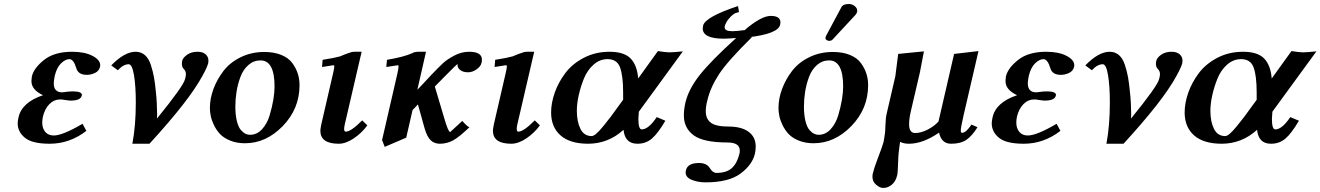

<svg xmlns="http://www.w3.org/2000/svg" viewBox="-20 -702 6561 954"><path d="M192.9 -121.1Q189.9 -106 189.9 -92.8Q189.9 -64 205.1 -46.4Q220.2 -28.8 247.1 -28.8Q291 -28.8 390.1 -86.9L409.2 -51.8Q326.2 12.2 227.1 12.2Q140.1 12.2 104 -17.3Q67.9 -46.9 67.9 -88.9Q67.9 -100.1 71.8 -118.2Q87.9 -193.4 193.8 -229Q135.7 -255.9 136.2 -299.8Q136.2 -305.7 138.2 -321.8Q147.9 -363.8 199 -404.3Q250 -444.8 338.9 -444.8Q399.9 -444.8 439 -424.8Q478 -404.8 478 -377Q478 -373 477.1 -370.1Q472.2 -349.1 452.1 -339.6Q432.1 -330.1 411.1 -330.1Q368.2 -330.1 358.9 -363.8Q345.7 -407.7 325.2 -408.2Q305.2 -408.2 283.7 -387.7Q262.2 -367.2 252 -325.2Q247.1 -300.3 247.1 -288.1Q247.1 -243.2 289.1 -243.2Q292 -244.1 296.9 -244.1Q324.7 -248 340.8 -248Q386.7 -248 387.2 -230Q387.2 -228 386.2 -227.1Q381.3 -202.1 330.1 -202.1Q327.1 -202.1 322.5 -202.6Q317.9 -203.1 312 -204.1Q306.2 -205.1 303.2 -205.1Q288.1 -208 279.8 -208Q249 -208 225.8 -185.1Q202.6 -162.1 192.9 -121.1Z M961.4 -444.8Q987.3 -444.8 1001.5 -432.4Q1015.6 -419.9 1015.6 -400.9Q1015.6 -393.1 1014.6 -388.2Q1008.8 -366.2 985.4 -324.2Q919.4 -202.1 722.7 12.2H637.7Q654.8 -77.6 654.8 -192.9Q654.8 -273.9 645.8 -328.4Q636.7 -382.8 619.6 -382.8Q592.8 -382.8 565.4 -353L532.7 -377Q598.6 -444.8 653.8 -444.8Q680.7 -444.8 699.7 -428.5Q718.8 -412.1 729.2 -380.1Q739.7 -348.1 745.1 -318.1Q750.5 -288.1 754.4 -246.1Q760.3 -194.3 760.7 -134.8Q760.7 -119.6 759.8 -112.8Q892.6 -275.9 899.4 -309.1Q903.3 -322.3 903.8 -333Q903.8 -349.1 892.6 -359.9Q883.8 -368.7 883.8 -384.8Q883.8 -396 885.7 -400.9Q889.6 -416 910.2 -430.4Q930.7 -444.8 961.4 -444.8Z M1149.4 -172.9Q1149.4 -129.9 1157.2 -99.4Q1165 -68.8 1177.5 -55.4Q1189.9 -42 1200.4 -37.1Q1210.9 -32.2 1222.2 -32.2Q1256.3 -32.2 1281.7 -59.6Q1307.1 -86.9 1319.6 -128.4Q1332 -169.9 1338.1 -206.5Q1344.2 -243.2 1344.2 -272Q1344.2 -401.9 1274.4 -401.9Q1240.2 -401.9 1214.1 -378.9Q1188 -356 1174.6 -319.6Q1161.1 -283.2 1155.3 -246.1Q1149.4 -209 1149.4 -172.9ZM1022.9 -165Q1022.9 -211.9 1040.5 -259.5Q1058.1 -307.1 1090.1 -349.1Q1122.1 -391.1 1175.5 -417.5Q1229 -443.8 1293 -443.8Q1341.8 -443.8 1377.9 -429Q1414.1 -414.1 1432.6 -388.4Q1451.2 -362.8 1459.7 -335.9Q1468.3 -309.1 1468.3 -278.8Q1468.3 -161.6 1385.3 -75.9Q1302.2 9.8 1197.3 9.8Q1156.2 9.8 1124.3 -3.2Q1092.3 -16.1 1073.7 -35.6Q1055.2 -55.2 1043.2 -80.1Q1031.2 -105 1027.1 -126Q1022.9 -147 1022.9 -165Z M1776.9 -444.8 1692.9 -83Q1689.9 -68.8 1689.9 -61Q1689.9 -47.9 1698.2 -47.9Q1724.1 -47.9 1779.8 -104L1805.2 -79.1Q1777.3 -41 1737.8 -14.4Q1698.2 12.2 1663.1 12.2Q1572.3 12.2 1571.8 -51.8Q1571.8 -60.5 1576.2 -83L1634.8 -336.9Q1640.6 -361.8 1641.1 -371.1Q1641.1 -377.9 1636.2 -377.9Q1634.3 -377.9 1580.1 -369.1L1583 -404.8Q1640.1 -413.6 1669.9 -421.9Q1674.8 -423.8 1680.9 -426.5Q1687 -429.2 1694.6 -432.1Q1702.1 -435.1 1705.1 -436Q1727.1 -444.8 1740.2 -444.8Z M2372.6 -390.1Q2369.6 -373 2348.6 -357.9Q2327.6 -342.8 2305.7 -342.8Q2281.7 -342.8 2267.6 -353.3Q2253.4 -363.8 2253.4 -378.9Q2253.4 -382.8 2254.9 -384.8Q2247.1 -380.9 2182.6 -314.9L2140.6 -272Q2156.7 -218.8 2188.5 -110.8Q2207.5 -45.9 2216.8 -45.9L2222.7 -51.3Q2228.5 -56.6 2245.1 -71.8Q2261.7 -86.9 2276.9 -101.1Q2304.7 -70.3 2312.5 -69.8Q2261.7 -21 2231.2 -4.4Q2200.7 12.2 2165.5 12.2Q2138.7 12.2 2120.6 -4.4Q2102.5 -21 2089.8 -64Q2059.1 -176.8 2056.6 -183.1L2029.8 -154.8L1998.5 -18.1L1891.6 27.8L1878.4 -5.9L1954.6 -336.9Q1960.4 -365.7 1960.4 -371.8Q1960.4 -377.9 1957.5 -377.9Q1953.6 -377.9 1899.4 -369.1L1902.8 -404.8Q1986.8 -418.9 2028.8 -438Q2040 -444.8 2059.6 -444.8H2096.7L2053.7 -255.9Q2062.5 -265.6 2084.5 -288.3Q2106.4 -311 2118.7 -325.2Q2159.7 -368.2 2180.7 -387.7Q2201.7 -407.2 2237.5 -426Q2273.4 -444.8 2310.5 -444.8Q2374.5 -444.8 2374.5 -405.8Q2374.5 -396 2372.6 -390.1Z M2634.3 -444.8 2550.3 -83Q2547.4 -68.8 2547.4 -61Q2547.4 -47.9 2555.7 -47.9Q2581.5 -47.9 2637.2 -104L2662.6 -79.1Q2634.8 -41 2595.2 -14.4Q2555.7 12.2 2520.5 12.2Q2429.7 12.2 2429.2 -51.8Q2429.2 -60.5 2433.6 -83L2492.2 -336.9Q2498 -361.8 2498.5 -371.1Q2498.5 -377.9 2493.7 -377.9Q2491.7 -377.9 2437.5 -369.1L2440.4 -404.8Q2497.6 -413.6 2527.3 -421.9Q2532.2 -423.8 2538.3 -426.5Q2544.4 -429.2 2552 -432.1Q2559.6 -435.1 2562.5 -436Q2584.5 -444.8 2597.7 -444.8Z M3008.3 -444.8Q3081.5 -444.8 3113.8 -410.9Q3146 -377 3150.9 -312L3249 -448.2Q3286.1 -442.4 3305.2 -441.9Q3325.2 -441.9 3373 -446.8L3154.3 -147Q3152.3 -123 3151.9 -111.8Q3151.9 -58.6 3168.9 -59.1Q3202.1 -59.1 3243.2 -120.1L3286.1 -102.1Q3249 -39.1 3219 -13.4Q3189 12.2 3147 12.2Q3085 12.2 3078.1 -57.1Q3002.9 11.7 2902.8 12.2Q2812 12.2 2765.1 -29.3Q2718.3 -70.8 2718.3 -143.1Q2718.3 -189.9 2736.1 -241Q2753.9 -292 2788.6 -338.4Q2823.2 -384.8 2880.9 -414.8Q2938.5 -444.8 3008.3 -444.8ZM3076.2 -206.1V-241.2Q3076.2 -325.2 3061 -366.7Q3045.9 -408.2 2999 -408.2Q2960 -408.2 2929 -380.6Q2897.9 -353 2881.1 -311Q2864.3 -269 2855.2 -227.5Q2846.2 -186 2846.2 -151.9Q2846.2 -97.7 2864 -61.8Q2881.8 -25.9 2919.9 -25.9Q2928.7 -25.9 2942.9 -37.8Q2957 -49.8 2979 -76.9Q3001 -104 3015.1 -122.6Q3029.3 -141.1 3057.1 -180.2Z M3651.9 -642.1 3635.7 -637.2Q3631.8 -636.2 3622.3 -629.6Q3612.8 -623 3599.4 -606.4Q3585.9 -589.8 3580.6 -569.8V-565.9Q3580.6 -546.9 3619.6 -546.9Q3639.6 -546.9 3693.8 -554.2L3680.7 -553.2Q3762.7 -623 3809.6 -623Q3857.4 -623 3857.9 -590.8Q3857.9 -587.9 3856 -578.1Q3844.7 -534.2 3701.7 -517.1L3716.8 -518.1Q3595.7 -398.9 3552.7 -333.5Q3509.8 -268.1 3494.6 -203.1Q3486.8 -173.3 3486.8 -148.9Q3486.8 -111.8 3511.7 -92.5Q3536.6 -73.2 3599.6 -73.2Q3664.6 -73.2 3699.7 -47.1Q3734.9 -21 3734.9 25.9Q3734.9 44.9 3731 62Q3717.8 117.2 3659.2 160.6Q3600.6 204.1 3485.8 204.1Q3447.8 204.1 3417.2 191.7Q3386.7 179.2 3386.7 154.8Q3386.7 148.9 3387.7 146Q3395.5 107.9 3452.6 107.9Q3490.7 107.9 3505.9 131.8Q3521 156.7 3538.6 157.2Q3590.3 157.2 3616.5 133.1Q3642.6 108.9 3653.8 63Q3655.8 57.1 3655.8 45.9Q3655.8 5.9 3593.8 5.9Q3474.6 5.9 3426.3 -30Q3377.9 -65.9 3377.9 -128.9Q3377.9 -157.7 3385.7 -192.9Q3401.9 -259.8 3456.8 -329.3Q3511.7 -398.9 3637.7 -513.2Q3601.6 -510.3 3576.7 -509.8Q3471.7 -509.8 3471.7 -561Q3471.7 -563 3473.6 -575.2Q3484.9 -618.2 3647 -671.9Z M4198.2 -682.1Q4213.4 -682.1 4226.3 -672.1Q4239.3 -662.1 4239.3 -648.9V-645Q4237.3 -635.3 4230.5 -627.9L4117.2 -505.9Q4111.3 -499 4099.6 -499Q4093.8 -499 4087.6 -502.9Q4081.5 -506.8 4081.5 -512.2Q4081.5 -518.1 4084.5 -523.9L4161.1 -667Q4169.4 -682.1 4198.2 -682.1ZM3974.6 -172.9Q3974.6 -129.9 3982.4 -99.4Q3990.2 -68.8 4002.7 -55.4Q4015.1 -42 4025.6 -37.1Q4036.1 -32.2 4047.4 -32.2Q4081.5 -32.2 4106.9 -59.6Q4132.3 -86.9 4144.8 -128.4Q4157.2 -169.9 4163.3 -206.5Q4169.4 -243.2 4169.4 -272Q4169.4 -401.9 4099.6 -401.9Q4065.4 -401.9 4039.3 -378.9Q4013.2 -356 3999.8 -319.6Q3986.3 -283.2 3980.5 -246.1Q3974.6 -209 3974.6 -172.9ZM3848.1 -165Q3848.1 -211.9 3865.7 -259.5Q3883.3 -307.1 3915.3 -349.1Q3947.3 -391.1 4000.7 -417.5Q4054.2 -443.8 4118.2 -443.8Q4167 -443.8 4203.1 -429Q4239.3 -414.1 4257.8 -388.4Q4276.4 -362.8 4284.9 -335.9Q4293.5 -309.1 4293.5 -278.8Q4293.5 -161.6 4210.4 -75.9Q4127.4 9.8 4022.5 9.8Q3981.4 9.8 3949.5 -3.2Q3917.5 -16.1 3898.9 -35.6Q3880.4 -55.2 3868.4 -80.1Q3856.4 -105 3852.3 -126Q3848.1 -147 3848.1 -165Z M4368.2 231.9Q4352.1 231.9 4333.5 216.1Q4314.9 200.2 4314.9 175.8Q4314.9 167 4315.9 163.1Q4322.8 134.3 4338.9 91.8Q4365.7 22 4370.1 3.9Q4372.1 -3.9 4377.9 -45.9Q4378.9 -54.7 4379.9 -86.4Q4380.9 -118.2 4385.7 -137.2L4428.7 -323.2L4442.9 -434.1L4570.8 -446.8Q4557.6 -375 4550.8 -342.8L4505.9 -149.9Q4497.1 -111.8 4497.1 -85Q4497.1 -41 4526.9 -41Q4555.7 -41 4588.4 -57.6Q4621.1 -74.2 4643.1 -98.1L4720.7 -434.1L4841.8 -448.2L4767.1 -126Q4753.9 -67.9 4753.9 -54.2Q4753.9 -42 4759.8 -42Q4779.8 -42 4807.1 -83L4836.9 -69.8Q4811 -27.8 4782.5 -7.8Q4753.9 12.2 4705.8 12.2Q4657.7 12.2 4646 -43Q4565.9 12.2 4496.1 12.2Q4471.2 12.2 4452.1 2.9Q4443.4 61 4442.9 96.2Q4440.9 157.2 4438 168Q4431.2 198.7 4411.6 215.3Q4392.1 231.9 4368.2 231.9Z M5032.7 -121.1Q5029.8 -106 5029.8 -92.8Q5029.8 -64 5044.9 -46.4Q5060.1 -28.8 5086.9 -28.8Q5130.9 -28.8 5230 -86.9L5249 -51.8Q5166 12.2 5066.9 12.2Q4980 12.2 4943.8 -17.3Q4907.7 -46.9 4907.7 -88.9Q4907.7 -100.1 4911.6 -118.2Q4927.7 -193.4 5033.7 -229Q4975.6 -255.9 4976.1 -299.8Q4976.1 -305.7 4978 -321.8Q4987.8 -363.8 5038.8 -404.3Q5089.8 -444.8 5178.7 -444.8Q5239.7 -444.8 5278.8 -424.8Q5317.9 -404.8 5317.9 -377Q5317.9 -373 5316.9 -370.1Q5312 -349.1 5292 -339.6Q5272 -330.1 5251 -330.1Q5208 -330.1 5198.7 -363.8Q5185.5 -407.7 5165 -408.2Q5145 -408.2 5123.5 -387.7Q5102.1 -367.2 5091.8 -325.2Q5086.9 -300.3 5086.9 -288.1Q5086.9 -243.2 5128.9 -243.2Q5131.8 -244.1 5136.7 -244.1Q5164.6 -248 5180.7 -248Q5226.6 -248 5227.1 -230Q5227.1 -228 5226.1 -227.1Q5221.2 -202.1 5169.9 -202.1Q5167 -202.1 5162.4 -202.6Q5157.7 -203.1 5151.9 -204.1Q5146 -205.1 5143.1 -205.1Q5127.9 -208 5119.6 -208Q5088.9 -208 5065.7 -185.1Q5042.5 -162.1 5032.7 -121.1Z M5801.3 -444.8Q5827.1 -444.8 5841.3 -432.4Q5855.5 -419.9 5855.5 -400.9Q5855.5 -393.1 5854.5 -388.2Q5848.6 -366.2 5825.2 -324.2Q5759.3 -202.1 5562.5 12.2H5477.5Q5494.6 -77.6 5494.6 -192.9Q5494.6 -273.9 5485.6 -328.4Q5476.6 -382.8 5459.5 -382.8Q5432.6 -382.8 5405.3 -353L5372.6 -377Q5438.5 -444.8 5493.7 -444.8Q5520.5 -444.8 5539.6 -428.5Q5558.6 -412.1 5569.1 -380.1Q5579.6 -348.1 5585 -318.1Q5590.3 -288.1 5594.2 -246.1Q5600.1 -194.3 5600.6 -134.8Q5600.6 -119.6 5599.6 -112.8Q5732.4 -275.9 5739.3 -309.1Q5743.2 -322.3 5743.7 -333Q5743.7 -349.1 5732.4 -359.9Q5723.6 -368.7 5723.6 -384.8Q5723.6 -396 5725.6 -400.9Q5729.5 -416 5750 -430.4Q5770.5 -444.8 5801.3 -444.8Z M6156.2 -444.8Q6229.5 -444.8 6261.7 -410.9Q6293.9 -377 6298.8 -312L6397 -448.2Q6434.1 -442.4 6453.1 -441.9Q6473.1 -441.9 6521 -446.8L6302.2 -147Q6300.3 -123 6299.8 -111.8Q6299.8 -58.6 6316.9 -59.1Q6350.1 -59.1 6391.1 -120.1L6434.1 -102.1Q6397 -39.1 6366.9 -13.4Q6336.9 12.2 6294.9 12.2Q6232.9 12.2 6226.1 -57.1Q6150.9 11.7 6050.8 12.2Q5960 12.2 5913.1 -29.3Q5866.2 -70.8 5866.2 -143.1Q5866.2 -189.9 5884 -241Q5901.9 -292 5936.5 -338.4Q5971.2 -384.8 6028.8 -414.8Q6086.4 -444.8 6156.2 -444.8ZM6224.1 -206.1V-241.2Q6224.1 -325.2 6209 -366.7Q6193.8 -408.2 6147 -408.2Q6107.9 -408.2 6076.9 -380.6Q6045.9 -353 6029.1 -311Q6012.2 -269 6003.2 -227.5Q5994.1 -186 5994.1 -151.9Q5994.1 -97.7 6012 -61.8Q6029.8 -25.9 6067.9 -25.9Q6076.7 -25.9 6090.8 -37.8Q6105 -49.8 6127 -76.9Q6148.9 -104 6163.1 -122.6Q6177.2 -141.1 6205.1 -180.2Z"/></svg>

Font: Linux Libertine
Style: Semibold Italic
Weight: 600
Italic angle: -11.5°
Designer: Philipp H. Poll
Foundry: Philipp H. Poll
Version: Version 5.1.2 ; ttfautohint (v0.9)